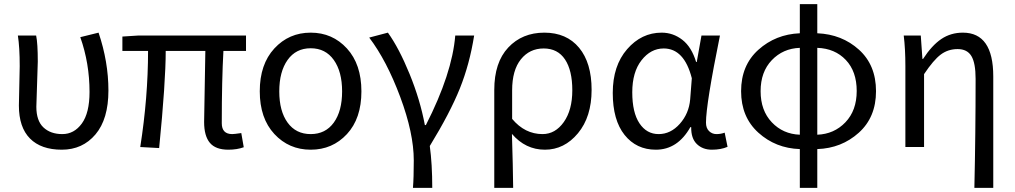

<svg xmlns="http://www.w3.org/2000/svg" viewBox="-20 -716 4941 935"><path d="M164 -416 157 -196Q157 -128 191.5 -95.5Q226 -63 283.5 -63Q341 -63 378.5 -114.5Q416 -166 416 -268Q416 -408 371 -535L460 -557Q508 -415 508 -275.5Q508 -136 445 -61.5Q382 13 281 13Q180 13 126 -41.5Q72 -96 72 -202L76 -394Q76 -486 67 -543H156Q164 -505 164 -416Z M974 -122 980 -468H787Q787 -317 755 5L663 0Q701 -242 701 -468H576V-538L654 -543H1178V-468H1068Q1060 -326 1060 -116Q1060 -63 1111 -63Q1120 -63 1155 -68L1167 1Q1134 13 1092 13Q1030 13 1002 -20.5Q974 -54 974 -122Z M1669.5 -63Q1599 13 1493 13Q1387 13 1316 -63.5Q1245 -140 1245 -271.5Q1245 -403 1316 -480Q1387 -557 1493 -557Q1599 -557 1669.5 -480Q1740 -403 1740 -271Q1740 -139 1669.5 -63ZM1380.5 -119Q1421 -63 1493 -63Q1565 -63 1605.5 -119Q1646 -175 1646 -271Q1646 -367 1605.5 -424Q1565 -481 1493 -481Q1421 -481 1380.5 -424Q1340 -367 1340 -271Q1340 -175 1380.5 -119Z M1991 199Q1995 150 1995 65Q1995 -67 1929 -244Q1863 -421 1778 -533L1869 -557Q1923 -482 1974.5 -356Q2026 -230 2049 -107H2054Q2182 -358 2197 -543H2289Q2267 -404 2219.5 -285.5Q2172 -167 2073 -5Q2085 82 2085 199Z M2387 199V-278Q2387 -412 2455 -484.5Q2523 -557 2631 -557Q2739 -557 2800 -483.5Q2861 -410 2861 -278.5Q2861 -147 2794.5 -67Q2728 13 2633.5 13Q2539 13 2473 -64Q2478 97 2479 199ZM2622 -63Q2684 -63 2725.5 -121.5Q2767 -180 2767 -276.5Q2767 -373 2731.5 -426.5Q2696 -480 2627.5 -480Q2559 -480 2516.5 -427Q2474 -374 2474 -276V-137Q2536 -63 2622 -63Z M3174 13Q3079 13 3021.5 -59Q2964 -131 2964 -263.5Q2964 -396 3034 -476.5Q3104 -557 3202 -557Q3258 -557 3303 -522Q3348 -487 3370 -414H3373L3396 -543H3486Q3418 -208 3418 -119Q3418 -92 3433 -77.5Q3448 -63 3469 -63Q3490 -63 3509 -70L3523 -1Q3491 13 3446.5 13Q3402 13 3373.5 -14.5Q3345 -42 3346 -97H3342Q3280 13 3174 13ZM3341 -232 3349 -335Q3312 -480 3212 -480Q3149 -480 3104 -422.5Q3059 -365 3059 -266.5Q3059 -168 3094 -115.5Q3129 -63 3187.5 -63Q3246 -63 3290.5 -113Q3335 -163 3341 -232Z M3875 199V10Q3757 6 3673 -70Q3589 -146 3589 -272Q3589 -398 3673 -473.5Q3757 -549 3875 -554V-696H3960V-554Q4080 -549 4163 -474Q4246 -399 4246 -272Q4246 -145 4162 -69.5Q4078 6 3960 10V199ZM3875 -60V-483Q3793 -480 3738.5 -423Q3684 -366 3684 -272Q3684 -178 3738.5 -120.5Q3793 -63 3875 -60ZM3960 -483V-60Q4042 -63 4097 -120.5Q4152 -178 4152 -273Q4152 -368 4099 -424Q4046 -480 3960 -483Z M4725 199Q4731 -66 4731 -332Q4731 -409 4710.5 -443Q4690 -477 4643.5 -477Q4597 -477 4561.5 -450.5Q4526 -424 4480 -355V0H4389V-394Q4389 -478 4381 -543H4464L4472 -429H4475Q4518 -495 4564 -526Q4610 -557 4669 -557Q4817 -557 4817 -344V199Z"/></svg>

Font: Swei Fan Sans CJK TC
Style: Regular
Weight: 400
Version: Version 2.130